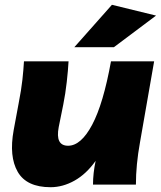

<svg xmlns="http://www.w3.org/2000/svg" viewBox="-20 -770 671 801"><path d="M191 11Q91 11 54 -53Q17 -117 37 -227L58 -340Q69 -396 73.5 -437.5Q78 -479 80 -514H266Q264 -477 258.5 -428Q253 -379 244 -334L225 -240Q210 -162 264 -162Q318 -162 364.5 -249.5Q411 -337 443 -514H623L564 -176Q547 -82 547 0H368Q368 -47 379 -99Q340 -44 291 -16.5Q242 11 191 11ZM290 -573 447 -750 631 -705 455 -573Z"/></svg>

Font: Livvic Black
Style: Italic
Weight: 900
Italic angle: -10°
Designer: Jacques Le Bailly, Baron von Fonthausen
Version: Version 1.001; ttfautohint (v1.8.2)